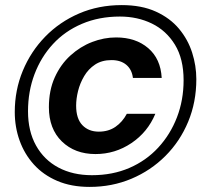

<svg xmlns="http://www.w3.org/2000/svg" viewBox="-20 -728 806 754"><path d="M332 6Q260 6 205 -17.5Q150 -41 113 -82Q76 -123 57 -176Q38 -229 38 -288Q38 -374 69.5 -450Q101 -526 157.5 -584Q214 -642 290.5 -675Q367 -708 458 -708Q536 -708 592 -682.5Q648 -657 683 -615Q718 -573 734.5 -521.5Q751 -470 751 -417Q751 -327 719 -250Q687 -173 629.5 -115.5Q572 -58 496 -26Q420 6 332 6ZM341 -40Q422 -40 488 -68.5Q554 -97 601.5 -148.5Q649 -200 675 -267.5Q701 -335 701 -413Q701 -497 667 -552.5Q633 -608 576.5 -635.5Q520 -663 451 -663Q369 -663 302 -634.5Q235 -606 188 -555Q141 -504 115.5 -436.5Q90 -369 90 -291Q90 -213 121.5 -156.5Q153 -100 209.5 -70Q266 -40 341 -40ZM355 -123Q274 -123 223 -172.5Q172 -222 172 -307Q172 -373 195 -424Q218 -475 256.5 -510Q295 -545 341.5 -563Q388 -581 436 -581Q513 -581 562 -539Q611 -497 615 -422H502Q498 -455 476 -473.5Q454 -492 418 -492Q380 -492 353.5 -474.5Q327 -457 310.5 -429Q294 -401 286.5 -370.5Q279 -340 279 -313Q279 -262 303.5 -236.5Q328 -211 368 -211Q406 -211 433.5 -230Q461 -249 478 -281H590Q560 -209 496 -166Q432 -123 355 -123Z"/></svg>

Font: Rethink Sans
Style: Bold Italic
Weight: 700
Italic angle: -10°
Designer: The Rethink Sans project authors (Hans Thiessen). DM Sans designed by Colophon Foundry.
Foundry: Rethink Communications LLC
Version: Version 1.001